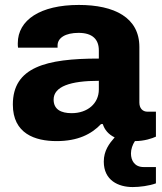

<svg xmlns="http://www.w3.org/2000/svg" viewBox="-20 -559 656 777"><path d="M209 12C295 12 350 -16 389 -57H396C403 -34 419 -15 444 -3C422 22 400 51 400 95C400 171 459 198 517 198C545 198 584 193 611 183V117H561C525 117 510 91 510 62C510 45 516 27 526 12C564 12 596 1 611 -6V-107H577C557 -107 544 -121 544 -144V-369C544 -488 443 -539 299 -539C143 -539 52 -478 52 -384C52 -377 52 -372 53 -366H213V-375C213 -406 245 -426 298 -426C355 -426 380 -399 380 -355V-322C166 -322 32 -287 32 -136C32 -18 122 12 209 12ZM270 -101C227 -101 197 -116 197 -156C197 -209 265 -232 380 -232V-197C380 -140 334 -101 270 -101Z"/></svg>

Font: Archivo ExtraBold
Style: Regular
Weight: 800
Designer: Hector Gatti
Foundry: Omnibus-Type
Version: Version 2.001